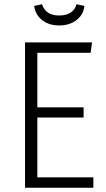

<svg xmlns="http://www.w3.org/2000/svg" viewBox="-20 -885 501 905"><path d="M407 -636H156V-379H374V-331H156V-49H420V0H98V-685H414ZM141 -857 178 -865Q195 -812 259 -812Q325 -812 341 -865L378 -857Q373 -815 340 -790Q307 -765 259 -765Q211 -765 179 -790Q147 -815 141 -857Z"/></svg>

Font: Fira Sans Condensed Light
Style: Regular
Weight: 300
Width: 3
Designer: bBox Type GmbH & Carrois Corporate GbR & Edenspiekermann AG
Foundry: bBox Type GmbH & Carrois Corporate GbR & Edenspiekermann AG
Version: Version 4.301